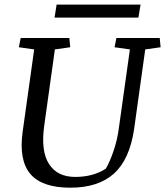

<svg xmlns="http://www.w3.org/2000/svg" viewBox="-20 -831 740 861"><path d="M116.2 -50.8Q64 -112.3 81.5 -239.7L133.3 -609.4L64.5 -619.1L72.8 -660.6H291L294.9 -619.1L226.1 -609.4L178.2 -266.6Q162.6 -153.8 199.7 -95.7Q236.8 -37.6 317.4 -37.6Q397.9 -37.6 454.6 -74.7Q472.7 -105.5 489.3 -154.3Q505.9 -203.1 512.7 -254.4L562.5 -609.4L493.7 -619.1L502 -660.6H696.3L700.2 -619.1L631.3 -609.4L581.5 -252.9Q561.5 -116.2 491.2 -52.7Q420.9 10.7 294.9 10.7Q168.9 10.7 116.2 -50.8ZM233.9 -810.5H610.4L600.6 -752H224.6Z"/></svg>

Font: NoticiaText-Italic
Style: Italic
Weight: 400
Italic angle: -8°
Designer: JM Sole
Foundry: JM Sole
Version: Version 1.003